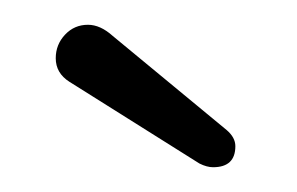

<svg xmlns="http://www.w3.org/2000/svg" viewBox="-20 -470 240 155"><path d="M163 -365Q170 -359 170 -352Q170 -335 152 -335Q147 -335 141 -338L36 -404Q25 -411 25 -423Q25 -434 32.5 -442Q40 -450 51 -450Q61 -450 71 -441Z"/></svg>

Font: Dongle Light
Style: Regular
Weight: 300
Designer: Yanghee Ryu
Foundry: Yanghee Ryu
Version: Version 2.000